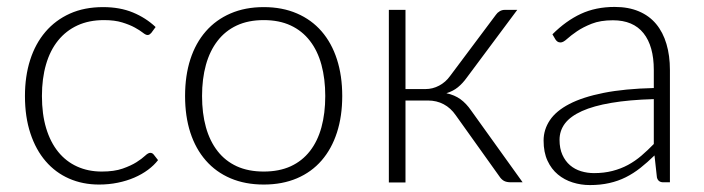

<svg xmlns="http://www.w3.org/2000/svg" viewBox="-20 -526 2030 554"><path d="M416.5 -431Q414 -428.5 411.8 -426.8Q409.5 -425 405.5 -425Q400.5 -425 392 -431.8Q383.5 -438.5 369 -446.5Q354.5 -454.5 332.8 -461.2Q311 -468 280 -468Q237 -468 203.8 -452.8Q170.5 -437.5 147.5 -409Q124.5 -380.5 112.8 -340Q101 -299.5 101 -249Q101 -196.5 113.2 -156Q125.5 -115.5 148 -87.8Q170.5 -60 202.5 -45.5Q234.5 -31 273.5 -31Q309.5 -31 333.8 -39.5Q358 -48 373.8 -58Q389.5 -68 398.5 -76.5Q407.5 -85 413.5 -85Q419.5 -85 423.5 -80L436 -64Q424.5 -49 407 -36Q389.5 -23 367.5 -13.5Q345.5 -4 319.8 1.2Q294 6.5 266 6.5Q218.5 6.5 179.2 -10.8Q140 -28 111.8 -60.8Q83.5 -93.5 67.8 -141Q52 -188.5 52 -249Q52 -306 67 -353Q82 -400 111 -434Q140 -468 181.8 -486.8Q223.5 -505.5 277.5 -505.5Q326 -505.5 363.5 -490Q401 -474.5 429 -448Z M741 -505.5Q794.5 -505.5 836.8 -487.2Q879 -469 908 -435.5Q937 -402 952.2 -354.8Q967.5 -307.5 967.5 -249Q967.5 -190.5 952.2 -143.5Q937 -96.5 908 -63Q879 -29.5 836.8 -11.5Q794.5 6.5 741 6.5Q687.5 6.5 645.2 -11.5Q603 -29.5 573.8 -63Q544.5 -96.5 529.2 -143.5Q514 -190.5 514 -249Q514 -307.5 529.2 -354.8Q544.5 -402 573.8 -435.5Q603 -469 645.2 -487.2Q687.5 -505.5 741 -505.5ZM741 -31Q785.5 -31 818.8 -46.2Q852 -61.5 874.2 -90Q896.5 -118.5 907.5 -158.8Q918.5 -199 918.5 -249Q918.5 -298.5 907.5 -339Q896.5 -379.5 874.2 -408.2Q852 -437 818.8 -452.5Q785.5 -468 741 -468Q696.5 -468 663.2 -452.5Q630 -437 607.8 -408.2Q585.5 -379.5 574.2 -339Q563 -298.5 563 -249Q563 -199 574.2 -158.8Q585.5 -118.5 607.8 -90Q630 -61.5 663.2 -46.2Q696.5 -31 741 -31Z M1411 -483.5Q1415 -489.5 1421.8 -493.5Q1428.5 -497.5 1436 -497.5H1472.5L1326.5 -301.5Q1315 -285.5 1301.2 -274.2Q1287.5 -263 1268 -257Q1291.5 -252 1308.5 -239.8Q1325.5 -227.5 1339.5 -207L1488 0H1454.5Q1441.5 0 1434 -4.2Q1426.5 -8.5 1421 -17L1295 -193.5Q1280.5 -214.5 1260.2 -225.2Q1240 -236 1214.5 -236H1150V0.5H1102V-497.5H1150V-269H1207.5Q1228.5 -269 1247.2 -279Q1266 -289 1278.5 -306.5Z M1894 0Q1879 0 1875.5 -14L1868.5 -77.5Q1848 -57.5 1827.8 -41.5Q1807.5 -25.5 1785.5 -14.5Q1763.5 -3.5 1738 2.2Q1712.5 8 1682 8Q1656.5 8 1632.5 0.5Q1608.5 -7 1589.8 -22.5Q1571 -38 1559.8 -62.2Q1548.5 -86.5 1548.5 -120.5Q1548.5 -152 1566.5 -179Q1584.5 -206 1623 -226Q1661.5 -246 1721.8 -258Q1782 -270 1866.5 -272V-324Q1866.5 -393 1836.8 -430.2Q1807 -467.5 1748.5 -467.5Q1712.5 -467.5 1687.2 -457.5Q1662 -447.5 1644.5 -435.5Q1627 -423.5 1616 -413.5Q1605 -403.5 1597.5 -403.5Q1592 -403.5 1588.5 -406Q1585 -408.5 1582.5 -412.5L1574 -427Q1613 -466 1656 -486Q1699 -506 1753.5 -506Q1793.5 -506 1823.5 -493.2Q1853.5 -480.5 1873.2 -456.8Q1893 -433 1903 -399.2Q1913 -365.5 1913 -324V0ZM1694 -26.5Q1723 -26.5 1747.2 -32.8Q1771.5 -39 1792.2 -50.2Q1813 -61.5 1831 -77Q1849 -92.5 1866.5 -110.5V-240Q1795.5 -238 1744 -229.2Q1692.5 -220.5 1659.2 -205.5Q1626 -190.5 1610.2 -169.8Q1594.5 -149 1594.5 -122.5Q1594.5 -97.5 1602.8 -79.2Q1611 -61 1624.8 -49.2Q1638.5 -37.5 1656.5 -32Q1674.5 -26.5 1694 -26.5Z"/></svg>

Font: Lato Light
Style: Regular
Weight: 300
Designer: Lukasz Dziedzic
Foundry: tyPoland Lukasz Dziedzic
Version: Version 2.007; 2014-02-27